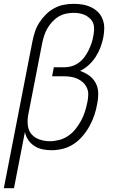

<svg xmlns="http://www.w3.org/2000/svg" viewBox="-44 -772 614 1002"><path d="M-24 210 125 -555Q130 -580 138 -605Q146 -630 160.5 -653Q175 -676 195 -696Q215 -716 239 -729Q263 -742 289 -747Q315 -752 340 -752Q365 -752 388 -748Q411 -744 432 -734Q453 -724 468.5 -708Q484 -692 492 -670.5Q500 -649 500 -625Q500 -601 495 -576Q490 -551 480.5 -525.5Q471 -500 456 -476.5Q441 -453 420 -433.5Q399 -414 374 -402Q400 -393 421.5 -377.5Q443 -362 455.5 -338.5Q468 -315 468.5 -286.5Q469 -258 463 -229Q458 -200 448.5 -171.5Q439 -143 424 -115.5Q409 -88 388 -63Q367 -38 340.5 -20.5Q314 -3 284 4.5Q254 12 225 12Q200 12 177 7Q154 2 135 -10.5Q116 -23 103.5 -41.5Q91 -60 86 -83L29 210ZM216 -35Q240 -35 265 -41.5Q290 -48 312 -63Q334 -78 350.5 -99Q367 -120 379.5 -143Q392 -166 399.5 -190Q407 -214 412 -239Q416 -258 416.5 -277.5Q417 -297 409.5 -313.5Q402 -330 389 -342Q376 -354 359 -361.5Q342 -369 323.5 -371.5Q305 -374 285 -374H228L237 -421H294Q313 -421 332 -427Q351 -433 368 -445.5Q385 -458 397 -474.5Q409 -491 418 -509Q427 -527 433.5 -546Q440 -565 443 -584Q446 -600 447 -617Q448 -634 443 -648.5Q438 -663 427 -674Q416 -685 402.5 -692Q389 -699 373 -702Q357 -705 340 -705Q320 -705 299.5 -700.5Q279 -696 261 -685Q243 -674 228 -657.5Q213 -641 202.5 -622.5Q192 -604 186 -584.5Q180 -565 176 -546L103 -171Q98 -143 101.5 -116Q105 -89 121.5 -70.5Q138 -52 163.5 -43.5Q189 -35 216 -35Z"/></svg>

Font: Lode Dark Term
Style: Italic
Weight: 400
Italic angle: -11°
Monospace: yes
Designer: Belleve Invis
Foundry: Belleve Invis
Version: Version 29.2.0